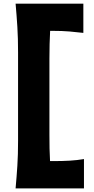

<svg xmlns="http://www.w3.org/2000/svg" viewBox="-20 -902 522 1064"><path d="M66.4 142.1Q72.3 77.1 76.2 16.4Q80.1 -44.4 80.1 -121.1V-611.3Q80.1 -690.4 76.2 -752.9Q72.3 -815.4 66.4 -881.8H441.9V-719.7Q406.2 -724.1 366 -727.5Q325.7 -731 270.5 -731H257.8Q255.9 -695.3 254.9 -657.5Q253.9 -619.6 253.9 -577.1V-154.8Q253.9 -114.3 254.6 -79.1Q255.4 -43.9 257.3 -9.3H280.8Q326.2 -9.3 367.2 -11.7Q408.2 -14.2 445.3 -20.5V142.1Z"/></svg>

Font: Pinar DS4 ExtraBold
Style: Regular
Weight: 800
Designer: Amin Abedi
Version: Version 3.000